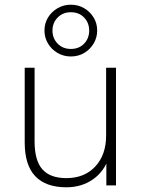

<svg xmlns="http://www.w3.org/2000/svg" viewBox="-20 -788 601 816"><path d="M262 8Q175 8 130 -39Q85 -86 85 -183V-500H127V-187Q127 -106 160 -68.5Q193 -31 262 -31Q339 -31 385 -80.5Q431 -130 431 -212V-500H473V0H432V-122H444Q424 -60 375.5 -26Q327 8 262 8ZM281 -548Q250 -548 224.5 -563Q199 -578 184 -603Q169 -628 169 -658Q169 -689 184 -713.5Q199 -738 224.5 -753Q250 -768 281 -768Q313 -768 338 -753Q363 -738 378 -713.5Q393 -689 393 -658Q393 -628 378 -603Q363 -578 338 -563Q313 -548 281 -548ZM281 -580Q316 -580 337.5 -602.5Q359 -625 359 -658Q359 -691 337.5 -713.5Q316 -736 281 -736Q247 -736 225 -713.5Q203 -691 203 -658Q203 -625 225 -602.5Q247 -580 281 -580Z"/></svg>

Font: Mulish ExtraLight
Style: Regular
Weight: 200
Designer: Vernon Adams
Foundry: Vernon Adams
Version: Version 3.603